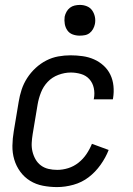

<svg xmlns="http://www.w3.org/2000/svg" viewBox="-20 -753 540 781"><path d="M212 8Q183 8 154.5 2.5Q126 -3 102.5 -17.5Q79 -32 62.5 -54.5Q46 -77 38 -104Q30 -131 30.5 -160.5Q31 -190 36 -219L56 -339Q60 -364 68 -388.5Q76 -413 90.5 -435.5Q105 -458 125 -476.5Q145 -495 168.5 -507Q192 -519 217 -523.5Q242 -528 267 -528Q292 -528 316.5 -524.5Q341 -521 362.5 -511.5Q384 -502 401.5 -486Q419 -470 429 -449Q439 -428 441.5 -403.5Q444 -379 440 -354L439 -349H361L362 -352Q366 -374 361.5 -395Q357 -416 343.5 -431Q330 -446 309.5 -452Q289 -458 268 -458Q243 -458 217.5 -448.5Q192 -439 174 -420Q156 -401 146.5 -376.5Q137 -352 133 -328L113 -208Q110 -190 109 -172Q108 -154 112 -137Q116 -120 124.5 -105Q133 -90 146.5 -80Q160 -70 177 -66Q194 -62 213 -62Q235 -62 257.5 -69Q280 -76 299 -91Q318 -106 331.5 -126Q345 -146 354 -168L422 -143Q410 -112 389 -82.5Q368 -53 340.5 -32Q313 -11 279 -1.5Q245 8 212 8ZM304 -608Q289 -608 275.5 -613Q262 -618 254 -629.5Q246 -641 243.5 -655.5Q241 -670 243 -685Q245 -695 250.5 -705Q256 -715 264.5 -721.5Q273 -728 283.5 -730.5Q294 -733 305 -733Q320 -733 333.5 -727.5Q347 -722 355 -710.5Q363 -699 366 -684.5Q369 -670 366 -655Q364 -645 358.5 -635Q353 -625 344.5 -618.5Q336 -612 325.5 -610Q315 -608 304 -608Z"/></svg>

Font: Iosevka SS18
Style: Italic
Weight: 400
Italic angle: -9°
Monospace: yes
Designer: Belleve Invis
Foundry: Belleve Invis
Version: Version 25.1.1; ttfautohint (v1.8.4)